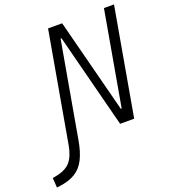

<svg xmlns="http://www.w3.org/2000/svg" viewBox="-289 -813 1038 1165"><g transform="rotate(-20 229.5 -230.0)"><path d="M369.6 0 212.9 -609.4H207L100.1 -3.9L99.1 2.9Q86.4 76.7 63 124Q39.6 171.4 -1.2 196.8Q-42 222.2 -107.4 230.5L-122.6 232.4L-127 169.4L-106 165.5Q-40.5 153.3 -10.5 118.4Q19.5 83.5 31.7 16.1L36.6 -12.2L156.7 -693.4H247.6L404.8 -84H410.2L517.6 -693.4H582.5L460.4 0Z"/></g></svg>

Font: Cascadia Code PL Light
Style: Italic
Weight: 300
Italic angle: -10°
Monospace: yes
Designer: Aaron Bell
Foundry: Saja Typeworks
Version: Version 2404.023; ttfautohint (v1.8.4)